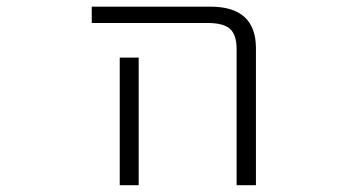

<svg xmlns="http://www.w3.org/2000/svg" viewBox="-20 -542 1040 563"><path d="M249 -474.6V-522.5H596.7Q729.5 -522.5 730.5 -402.3V1H673.8V-398.4Q673.8 -439.5 654.8 -457Q635.7 -474.6 588.9 -474.6ZM386.7 -373V-49.8V1H331.1V-49.8V-373Z"/></svg>

Font: GenEi Gothic M Light
Style: Regular
Weight: 300
Designer: o_tamon (Modified); [Source Han Sans]
Ryoko NISHIZUKA  (kana & ideographs); Paul D. Hunt (Latin, Greek & Cyrillic); Wenl
Version: Version 1.1a;Original Version 1.004